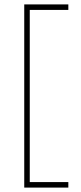

<svg xmlns="http://www.w3.org/2000/svg" viewBox="-20 -703 367 871"><path d="M90 148V-683H290V-658H115V123H290V148Z"/></svg>

Font: Noto Sans Syriac Western Thin
Style: Regular
Weight: 100
Designer: Patrick Giasson and the Monotype Design Team
Foundry: Monotype Imaging Inc.
Version: Version 3.000; ttfautohint (v1.8.4.7-5d5b)